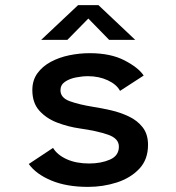

<svg xmlns="http://www.w3.org/2000/svg" viewBox="-20 -720 690 751"><path d="M324.5 11Q240.5 11 181 -13.8Q121.5 -38.5 92.5 -78.5L187.5 -141.5Q204 -114 241 -97.2Q278 -80.5 328.5 -80.5Q375.5 -80.5 410.2 -95.8Q445 -111 445 -146.5Q445 -178.5 402.5 -193.2Q360 -208 292.5 -217.5Q247 -224 204.2 -240.2Q161.5 -256.5 134 -287Q106.5 -317.5 106.5 -367.5Q106.5 -406 126.2 -433.2Q146 -460.5 178.5 -478Q211 -495.5 251 -503.8Q291 -512 331 -512Q412.5 -512 467 -483.8Q521.5 -455.5 542 -424.5L449.5 -364.5Q436.5 -389.5 401.8 -405.8Q367 -422 324.5 -422Q301.5 -422 276.5 -417Q251.5 -412 234 -400Q216.5 -388 216.5 -367Q216.5 -337.5 252.8 -324.2Q289 -311 345 -302Q377.5 -297 414.5 -288.5Q451.5 -280 484.5 -264.2Q517.5 -248.5 538.2 -221.8Q559 -195 559 -153.5Q559 -96 524.8 -59.8Q490.5 -23.5 436.8 -6.2Q383 11 324.5 11ZM141 -564 285.5 -700H365L509 -564H407L325.5 -647.5L243.5 -564Z"/></svg>

Font: Trispace Medium
Style: Regular
Weight: 500
Designer: Tyler Finck
Foundry: Etcetera Type Company
Version: Version 1.210; ttfautohint (v1.8.3)